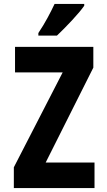

<svg xmlns="http://www.w3.org/2000/svg" viewBox="-20 -951 540 971"><path d="M268 -771Q302 -803 344 -848Q386 -893 406 -922V-931H256Q240 -897 220 -860Q200 -823 174 -784V-771ZM458 0V-129H211L452 -609V-714H56V-585H297L50 -105V0Z"/></svg>

Font: Noto Sans Mono UI Condensed ExtraBold
Style: Regular
Weight: 800
Width: 3
Designer: Monotype Design team
Foundry: Monotype Imaging Inc.
Version: 1.000